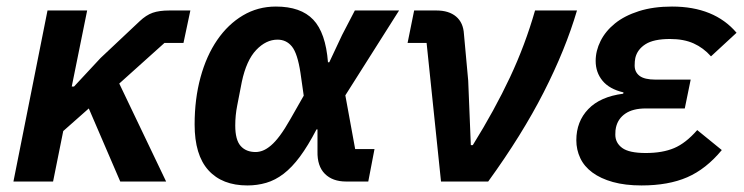

<svg xmlns="http://www.w3.org/2000/svg" viewBox="-20 -554 2270 586"><path d="M251 -223 173 -154 142 0H21L125 -522H246L199 -290H206L287 -377L406 -489Q426 -508 446 -515Q466 -522 497 -522H561L540 -423H482L344 -299L487 0H347Z M1104 0H1036Q995 0 971.5 -23.5Q948 -47 949 -92V-159H946Q920 -109 895.5 -76Q871 -43 845.5 -23.5Q820 -4 792.5 4Q765 12 735 12Q658 12 616 -34.5Q574 -81 574 -174Q574 -252 592 -318Q610 -384 643 -432Q676 -480 721.5 -507Q767 -534 822 -534Q898 -534 936 -494Q974 -454 981 -364H985L1024 -447L1063 -522H1198L1034 -263L1064 -99H1123ZM760 -90Q771 -90 782.5 -94.5Q794 -99 807 -110Q820 -121 834.5 -140.5Q849 -160 866 -190L907 -262L897 -332Q888 -391 871 -412Q854 -433 827 -433Q792 -433 762 -401.5Q732 -370 718 -304L704 -232Q698 -202 698 -171Q698 -127 714.5 -108.5Q731 -90 760 -90Z M1326 0 1282 -423H1224L1244 -522H1312Q1350 -522 1372 -503.5Q1394 -485 1396 -450L1409 -308L1417 -111H1423Q1490 -219 1536.5 -318Q1583 -417 1613 -522H1741Q1706 -403 1639.5 -272.5Q1573 -142 1470 0Z M2183 -96Q2135 -38 2077.5 -13Q2020 12 1938 12Q1888 12 1850.5 1.5Q1813 -9 1788 -27.5Q1763 -46 1751 -71.5Q1739 -97 1739 -126Q1739 -183 1775.5 -221Q1812 -259 1882 -268L1883 -272Q1840 -282 1819 -307.5Q1798 -333 1798 -368Q1798 -399 1813 -429Q1828 -459 1857 -482.5Q1886 -506 1930 -520Q1974 -534 2031 -534Q2160 -534 2228 -454L2150 -382Q2127 -408 2097 -421.5Q2067 -435 2025 -435Q1975 -435 1950 -419Q1925 -403 1919 -377Q1918 -372 1917.5 -366.5Q1917 -361 1917 -354Q1917 -334 1932 -322.5Q1947 -311 1981 -311H2088L2070 -223H1951Q1912 -223 1889 -207.5Q1866 -192 1860 -165Q1859 -161 1858.5 -156Q1858 -151 1858 -143Q1858 -118 1879 -102.5Q1900 -87 1951 -87Q2002 -87 2037.5 -102Q2073 -117 2108 -157Z"/></svg>

Font: IBM Plex Sans SmBld
Style: Italic
Weight: 600
Italic angle: -11°
Designer: Mike Abbink, Paul van der Laan, Pieter van Rosmalen
Foundry: Bold Monday
Version: Version 3.005